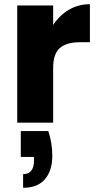

<svg xmlns="http://www.w3.org/2000/svg" viewBox="-20 -584 468 914"><path d="M233 -465Q263 -511 308 -537.5Q353 -564 408 -564V-383H361Q297 -383 265 -355.5Q233 -328 233 -259V0H62V-558H233ZM210 40Q229 97 229 158Q229 228 194 269Q159 310 90 310V245Q142 245 142 179V163H79V40Z"/></svg>

Font: MSTAGE
Style: Bold
Weight: 700
Designer: Ninad Kale (Devanagari), Jonny Pinhorn (Latin)
Foundry: Indian Type Foundry
Version: 4.004